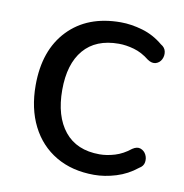

<svg xmlns="http://www.w3.org/2000/svg" viewBox="-63 -556 601 626"><g transform="rotate(10 237.0 -243.5)"><path d="M288 9Q215 9 161.5 -22.5Q108 -54 79 -111.5Q50 -169 50 -246Q50 -362 114 -429Q178 -496 288 -496Q323 -496 360.5 -485Q398 -474 429 -448Q443 -440 445.5 -426.5Q448 -413 442 -401Q436 -389 423.5 -385Q411 -381 396 -391Q371 -411 344.5 -418.5Q318 -426 294 -426Q218 -426 178 -379Q138 -332 138 -246Q138 -159 178 -109.5Q218 -60 294 -60Q318 -60 344.5 -68Q371 -76 396 -96Q411 -106 423 -101.5Q435 -97 441 -85.5Q447 -74 445 -60.5Q443 -47 429 -39Q398 -14 360.5 -2.5Q323 9 288 9Z"/></g></svg>

Font: Chiron GoRound TC N
Style: Regular
Weight: 350
Designer: Ryoko NISHIZUKA 西塚涼子 (kana, bopomofo & ideographs); Paul D. Hunt (Latin, Greek & Cyrillic); Sandoll Communications 산돌커뮤니
Foundry: Adobe
Version: Version 1.000;hotconv 1.1.1;makeotfexe 2.6.0